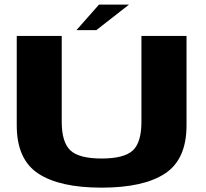

<svg xmlns="http://www.w3.org/2000/svg" viewBox="-20 -836 924 860"><path d="M435 4.5Q246.5 4.5 150.8 -59Q55 -122.5 55 -274.5V-675H256.5V-290.5Q256.5 -199 295.2 -162.5Q334 -126 435 -126Q536 -126 574.8 -162Q613.5 -198 613.5 -290.5V-675H815.5V-274.5Q815.5 -122.5 719.5 -59Q623.5 4.5 435 4.5ZM423.5 -815.5H558L411.5 -701H322.5Z"/></svg>

Font: Anybody Wide
Style: Bold
Weight: 700
Width: 7
Designer: Tyler Finck
Foundry: Etcetera Type Company
Version: Version 1.000; ttfautohint (v1.8)